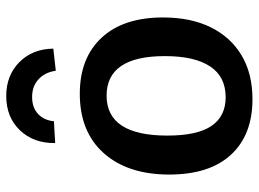

<svg xmlns="http://www.w3.org/2000/svg" viewBox="-127 -692 830 616"><g transform="rotate(-90 288.0 -384.0)"><path d="M295 -543Q410 -543 475 -473Q540 -403 540 -276Q540 -187 508.5 -123Q477 -59 418.5 -24Q360 11 278 11Q163 11 99.5 -58Q36 -127 36 -256Q36 -389 104.5 -466Q173 -543 295 -543ZM289 -457Q161 -457 161 -262Q161 -166 192 -120.5Q223 -75 284 -75Q350 -75 383 -125Q416 -175 416 -270Q416 -457 289 -457ZM288 -779Q354 -779 396.5 -737Q439 -695 440 -628L369 -620Q364 -655 341.5 -675.5Q319 -696 285 -696Q251 -696 230.5 -677Q210 -658 207 -626L137 -622Q136 -691 178 -735Q220 -779 288 -779Z"/></g></svg>

Font: Bitter SemiBold
Style: Regular
Weight: 600
Designer: Sol Matas, and Bitter project Authors
Foundry: Sol Matas
Version: Version 2.001